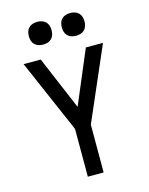

<svg xmlns="http://www.w3.org/2000/svg" viewBox="-138 -1040 875 1126"><g transform="rotate(-15 300.0 -477.0)"><path d="M252 0V-290L59 -735H163L300 -411L437 -735H541L348 -290V0ZM400 -816Q386 -816 372.5 -820Q359 -824 349 -834Q339 -844 335 -857.5Q331 -871 331 -885Q331 -899 335 -912.5Q339 -926 349 -936Q359 -946 372.5 -950Q386 -954 400 -954Q414 -954 427.5 -950Q441 -946 451 -936Q461 -926 465 -912.5Q469 -899 469 -885Q469 -871 465 -857.5Q461 -844 451 -834Q441 -824 427.5 -820Q414 -816 400 -816ZM200 -816Q186 -816 172.5 -820Q159 -824 149 -834Q139 -844 135 -857.5Q131 -871 131 -885Q131 -899 135 -912.5Q139 -926 149 -936Q159 -946 172.5 -950Q186 -954 200 -954Q214 -954 227.5 -950Q241 -946 251 -936Q261 -926 265 -912.5Q269 -899 269 -885Q269 -871 265 -857.5Q261 -844 251 -834Q241 -824 227.5 -820Q214 -816 200 -816Z"/></g></svg>

Font: Iosevka Custom Medium Extended
Style: Regular
Weight: 500
Width: 7
Monospace: yes
Designer: Belleve Invis
Foundry: Belleve Invis
Version: Version 11.2.4; ttfautohint (v1.8.4)